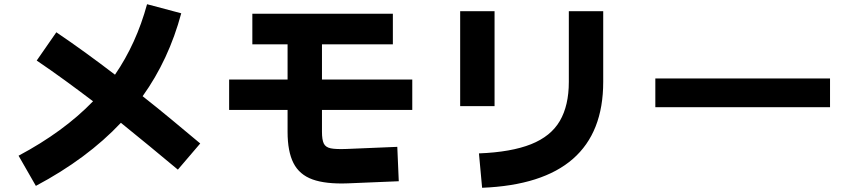

<svg xmlns="http://www.w3.org/2000/svg" viewBox="-20 -820 4040 910"><path d="M150 61 68 -82Q282 -196 421 -340Q355 -390 288.5 -438.5Q222 -487 154 -533L247 -667Q318 -619 387.5 -568.5Q457 -518 525 -466Q626 -613 677 -800L839 -757Q780 -537 656 -364Q726 -309 794 -252.5Q862 -196 929 -140L823 -16Q756 -72 688.5 -127.5Q621 -183 553 -238Q393 -68 150 61Z M1066 -299V-443H1343V-610H1176V-755H1842V-610H1506V-443H1934V-299H1506V-195Q1506 -158 1514.5 -140Q1523 -122 1547.5 -117Q1572 -112 1623 -114L1863 -124L1870 39L1629 49Q1524 53 1461.5 30.5Q1399 8 1371 -47Q1343 -102 1343 -195V-299Z M2324 -317H2161V-767H2324ZM2265 70 2250 -93Q2403 -99 2497 -136.5Q2591 -174 2633.5 -247Q2676 -320 2676 -432V-767H2839V-432Q2839 47 2265 70Z M3914 -448V-312H3086V-448Z"/></svg>

Font: Murecho ExtraBold
Style: Regular
Weight: 800
Designer: Neil Summerour
Foundry: Positype
Version: Version 1.010; ttfautohint (v1.8.3)